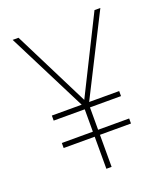

<svg xmlns="http://www.w3.org/2000/svg" viewBox="-133 -804 770 895"><g transform="rotate(-20 252.5 -357.0)"><path d="M253 -337 441 -714H470L271 -320H420V-295H266V-184H420V-159H266V0H240V-159H86V-184H240V-295H86V-320H234L35 -714H64Z"/></g></svg>

Font: Noto Sans Khmer UI SemiCondensed Thin
Style: Regular
Weight: 100
Width: 4
Designer: Danh Hong and the Monotype Design Team
Foundry: Monotype Imaging Inc.
Version: Version 2.002; ttfautohint (v1.8.4.7-5d5b)